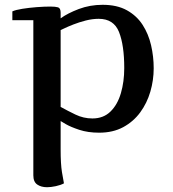

<svg xmlns="http://www.w3.org/2000/svg" viewBox="-20 -535 717 796"><path d="M245.1 225.1Q231.9 232.4 211.4 236.8Q190.9 241.2 175.3 241.2Q150.4 241.2 134.3 230Q118.2 218.8 118.2 191.9V-451.2H31.2V-487.8Q44.9 -494.1 72.5 -498.5Q100.1 -502.9 132.1 -505.4Q164.1 -507.8 189.5 -507.8Q209.5 -507.8 220.5 -504.6Q231.4 -501.5 231.4 -481.9V-459Q260.3 -480 306.6 -497.6Q353 -515.1 405.3 -515.1Q465.3 -515.1 506.1 -492.4Q546.9 -469.7 571.3 -431.9Q595.7 -394 606.4 -347.2Q617.2 -300.3 617.2 -252Q617.2 -202.6 603.3 -155Q589.4 -107.4 561.3 -69.1Q533.2 -30.8 490.7 -7.8Q448.2 15.1 391.1 15.1Q344.7 15.1 308.6 3.2Q272.5 -8.8 252 -20.8Q231.4 -32.7 231.4 -33.2V85Q231.4 145 236.8 178.2Q242.2 211.4 245.1 225.1ZM231.4 -91.8Q259.3 -76.2 292.7 -60.1Q326.2 -43.9 363.3 -43.9Q408.7 -43.9 438 -72.5Q467.3 -101.1 481.2 -148.7Q495.1 -196.3 495.1 -252.9Q495.1 -347.7 473.4 -402.3Q451.7 -457 389.2 -457Q363.3 -457 335.7 -450Q308.1 -442.9 284.4 -433.6Q260.7 -424.3 246.1 -417.2Q231.4 -410.2 231.4 -410.2Z"/></svg>

Font: Artifika
Style: Regular
Weight: 400
Designer: Yulya Zhdanova, Ivan Petrov | Cyreal.org
Foundry: Cyreal.org
Version: Version 1.102; ttfautohint (v1.8.4.7-5d5b)